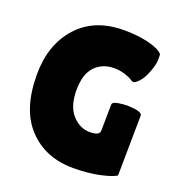

<svg xmlns="http://www.w3.org/2000/svg" viewBox="-130 -819 881 939"><g transform="rotate(20 310.5 -349.5)"><path d="M420 -209 422 -345Q422 -359 451 -363.5Q480 -368 499 -368L538 -365Q576 -359 576 -344L572 -31Q552 -17 491.5 -3.5Q431 10 353 10Q208 10 119 -84Q30 -178 30 -360Q30 -515 117 -612Q204 -709 358 -709Q428 -709 484.5 -695.5Q541 -682 562 -659Q563 -651 563 -629Q563 -607 548 -566.5Q533 -526 514 -506Q495 -486 486.5 -486Q478 -486 468.5 -493.5Q459 -501 431 -509.5Q403 -518 377 -518Q315 -518 276.5 -478Q238 -438 238 -354Q238 -270 277.5 -226.5Q317 -183 368.5 -183Q420 -183 420 -209Z"/></g></svg>

Font: Lilita One Rus
Style: Regular
Weight: 400
Designer: Juan Montoreano
Foundry: Juan Montoreano
Version: Version 1.002